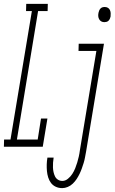

<svg xmlns="http://www.w3.org/2000/svg" viewBox="-54 -755 590 988"><path d="M-34 0 -33 -37H0L110 -698H80L81 -735H192L191 -698H142L33 -37H140L157 -145H190L166 0ZM483 -641Q474 -641 467 -645Q460 -649 456 -656.5Q452 -664 451.5 -672.5Q451 -681 453 -690Q454 -695 456.5 -701Q459 -707 463.5 -711.5Q468 -716 473.5 -717.5Q479 -719 485 -719Q494 -719 501 -715Q508 -711 511.5 -703.5Q515 -696 515.5 -687.5Q516 -679 515 -670Q514 -665 511.5 -659Q509 -653 504.5 -648.5Q500 -644 494 -642.5Q488 -641 483 -641ZM266 213Q248 213 233 206Q218 199 208.5 186.5Q199 174 194 158Q189 142 187.5 125Q186 108 186.5 91Q187 74 190 56H222Q220 69 219 81.5Q218 94 218.5 106.5Q219 119 221.5 130.5Q224 142 229 152.5Q234 163 244 169.5Q254 176 267 176Q282 176 295.5 165Q309 154 318 140Q327 126 333 111Q339 96 343.5 81Q348 66 351.5 50.5Q355 35 357 19L442 -493H350L351 -530H481L389 25Q386 40 383.5 54.5Q381 69 376.5 83.5Q372 98 367 112Q362 126 355.5 139.5Q349 153 340.5 166Q332 179 320.5 190Q309 201 294.5 207Q280 213 266 213Z"/></svg>

Font: Iosevka Slab XLtObl
Style: Regular
Weight: 200
Italic angle: -9°
Monospace: yes
Designer: Belleve Invis
Foundry: Belleve Invis
Version: Version 11.1.1; ttfautohint (v1.8.3)